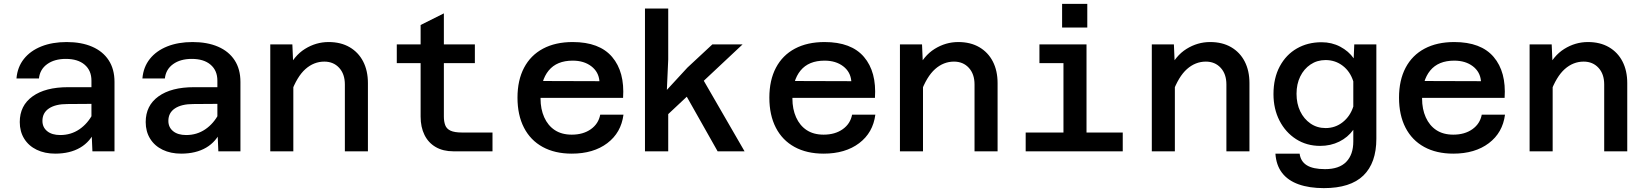

<svg xmlns="http://www.w3.org/2000/svg" viewBox="-20 -781 8490 991"><path d="M457 0 452 -117V-365Q452 -417 417 -447Q382 -477 320 -477Q261 -477 223.5 -450Q186 -423 181 -376H65Q70 -435 103.5 -477Q137 -519 193.5 -541.5Q250 -564 324 -564Q400 -564 455.5 -540Q511 -516 541 -470Q571 -424 571 -358V0ZM265 12Q211 12 169.5 -8Q128 -28 105 -65Q82 -102 82 -151Q82 -236 148 -283.5Q214 -331 331 -331H466V-245L327 -244Q267 -244 233 -221.5Q199 -199 199 -157Q199 -124 223.5 -104Q248 -84 291 -84Q346 -84 389.5 -113.5Q433 -143 460 -195L473 -111Q447 -50 394 -19Q341 12 265 12Z M1107 0 1102 -117V-365Q1102 -417 1067 -447Q1032 -477 970 -477Q911 -477 873.5 -450Q836 -423 831 -376H715Q720 -435 753.5 -477Q787 -519 843.5 -541.5Q900 -564 974 -564Q1050 -564 1105.5 -540Q1161 -516 1191 -470Q1221 -424 1221 -358V0ZM915 12Q861 12 819.5 -8Q778 -28 755 -65Q732 -102 732 -151Q732 -236 798 -283.5Q864 -331 981 -331H1116V-245L977 -244Q917 -244 883 -221.5Q849 -199 849 -157Q849 -124 873.5 -104Q898 -84 941 -84Q996 -84 1039.5 -113.5Q1083 -143 1110 -195L1123 -111Q1097 -50 1044 -19Q991 12 915 12Z M1760 0V-345Q1760 -399 1730.5 -431Q1701 -463 1654 -463Q1600 -463 1556.5 -424.5Q1513 -386 1482 -301L1464 -420Q1497 -493 1554 -528.5Q1611 -564 1676 -564Q1739 -564 1784.5 -537.5Q1830 -511 1854.5 -463.5Q1879 -416 1879 -352V0ZM1375 0V-552H1489L1494 -436V0Z M2320 0Q2267 0 2229 -22Q2191 -44 2171 -84.5Q2151 -125 2151 -179V-652L2271 -712V-179Q2271 -154 2278 -135Q2285 -116 2305.5 -106.5Q2326 -97 2365 -97H2522V0ZM2028 -455V-552H2431V-455Z M2931 12Q2844 12 2781 -22.5Q2718 -57 2684.5 -122Q2651 -187 2651 -277Q2651 -367 2685 -431.5Q2719 -496 2783 -530Q2847 -564 2936 -564Q3074 -564 3139.5 -487Q3205 -410 3196 -276H2746L2747 -363L3074 -362Q3070 -410 3032 -439Q2994 -468 2936 -468Q2854 -468 2812 -417Q2770 -366 2770 -272Q2770 -218 2789 -175.5Q2808 -133 2843.5 -109.5Q2879 -86 2931 -86Q2990 -86 3029.5 -114Q3069 -142 3078 -189H3198Q3186 -96 3114.5 -42Q3043 12 2931 12Z M3309 0V-737H3429V-474L3422 -317L3528 -432L3657 -552H3813L3429 -192V0ZM3684 0 3497 -331 3604 -379 3823 0Z M4231 12Q4144 12 4081 -22.5Q4018 -57 3984.5 -122Q3951 -187 3951 -277Q3951 -367 3985 -431.5Q4019 -496 4083 -530Q4147 -564 4236 -564Q4374 -564 4439.5 -487Q4505 -410 4496 -276H4046L4047 -363L4374 -362Q4370 -410 4332 -439Q4294 -468 4236 -468Q4154 -468 4112 -417Q4070 -366 4070 -272Q4070 -218 4089 -175.5Q4108 -133 4143.5 -109.5Q4179 -86 4231 -86Q4290 -86 4329.5 -114Q4369 -142 4378 -189H4498Q4486 -96 4414.5 -42Q4343 12 4231 12Z M5010 0V-345Q5010 -399 4980.5 -431Q4951 -463 4904 -463Q4850 -463 4806.5 -424.5Q4763 -386 4732 -301L4714 -420Q4747 -493 4804 -528.5Q4861 -564 4926 -564Q4989 -564 5034.5 -537.5Q5080 -511 5104.5 -463.5Q5129 -416 5129 -352V0ZM4625 0V-552H4739L4744 -436V0Z M5469 0V-552H5588V0ZM5274 0V-97H5775V0ZM5345 -455V-552H5528V-455ZM5462 -639V-761H5592V-639Z M6310 0V-345Q6310 -399 6280.5 -431Q6251 -463 6204 -463Q6150 -463 6106.5 -424.5Q6063 -386 6032 -301L6014 -420Q6047 -493 6104 -528.5Q6161 -564 6226 -564Q6289 -564 6334.5 -537.5Q6380 -511 6404.5 -463.5Q6429 -416 6429 -352V0ZM5925 0V-552H6039L6044 -436V0Z M6967 -480 6970 -552H7084V-65Q7084 60 7017 125Q6950 190 6813 190Q6738 190 6683 170.5Q6628 151 6597.5 111.5Q6567 72 6563 12H6688Q6693 52 6725 72Q6757 92 6819 92Q6892 92 6928.5 54.5Q6965 17 6965 -51V-111Q6937 -72 6892.5 -50Q6848 -28 6794 -28Q6724 -28 6669.5 -63Q6615 -98 6584 -158.5Q6553 -219 6553 -295Q6553 -378 6585.5 -438.5Q6618 -499 6674 -531Q6730 -563 6801 -563Q6854 -563 6897.5 -540Q6941 -517 6967 -480ZM6822 -120Q6872 -120 6910.5 -150.5Q6949 -181 6965 -231V-361Q6949 -412 6910.5 -441.5Q6872 -471 6822 -471Q6778 -471 6744 -448Q6710 -425 6691 -386Q6672 -347 6672 -297Q6672 -246 6691 -206.5Q6710 -167 6744 -143.5Q6778 -120 6822 -120Z M7481 12Q7394 12 7331 -22.5Q7268 -57 7234.5 -122Q7201 -187 7201 -277Q7201 -367 7235 -431.5Q7269 -496 7333 -530Q7397 -564 7486 -564Q7624 -564 7689.5 -487Q7755 -410 7746 -276H7296L7297 -363L7624 -362Q7620 -410 7582 -439Q7544 -468 7486 -468Q7404 -468 7362 -417Q7320 -366 7320 -272Q7320 -218 7339 -175.5Q7358 -133 7393.5 -109.5Q7429 -86 7481 -86Q7540 -86 7579.5 -114Q7619 -142 7628 -189H7748Q7736 -96 7664.5 -42Q7593 12 7481 12Z M8260 0V-345Q8260 -399 8230.5 -431Q8201 -463 8154 -463Q8100 -463 8056.5 -424.5Q8013 -386 7982 -301L7964 -420Q7997 -493 8054 -528.5Q8111 -564 8176 -564Q8239 -564 8284.5 -537.5Q8330 -511 8354.5 -463.5Q8379 -416 8379 -352V0ZM7875 0V-552H7989L7994 -436V0Z"/></svg>

Font: Azeret Mono Thin Medium
Style: Regular
Weight: 500
Version: Version 1.002